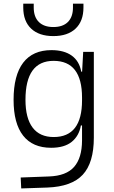

<svg xmlns="http://www.w3.org/2000/svg" viewBox="-20 -803 626 1056"><path d="M96.7 233.4 93.8 173.3 250 167.5Q344.2 164.1 387.5 115Q430.7 65.9 431.2 -30.3V-112.8H424.8Q415 -55.7 374.5 -22.9Q334 9.8 261.2 9.8Q159.7 9.8 107.2 -57.1Q54.7 -124 54.7 -253.9Q54.7 -388.7 107.4 -458Q160.2 -527.3 263.2 -527.3Q332.5 -527.3 374.5 -497.1Q416.5 -466.8 426.8 -408.7H431.6L437.5 -517.6H496.1V-45.9Q496.1 92.3 435.1 158Q374 223.6 240.2 228.5ZM431.2 -266.1Q431.2 -468.3 274.9 -468.3Q120.1 -468.3 120.1 -253.9Q120.1 -153.3 159.4 -101.3Q198.7 -49.3 275.4 -49.3Q431.2 -49.3 431.2 -251ZM273.4 -604.5Q194.8 -604.5 151.4 -645.5Q107.9 -686.5 107.9 -761.7V-782.7H165.5V-761.7Q165.5 -710 193.6 -682.1Q221.7 -654.3 273.4 -654.3Q325.7 -654.3 353.5 -682.1Q381.3 -710 381.3 -761.7V-782.7H439V-761.7Q439 -686.5 395.5 -645.5Q352.1 -604.5 273.4 -604.5Z"/></svg>

Font: CaskaydiaMono NF Light
Style: Regular
Weight: 300
Designer: Aaron Bell
Foundry: Saja Typeworks
Version: Version 2111.001; ttfautohint (v1.8.4);Nerd Fonts 3.1.1